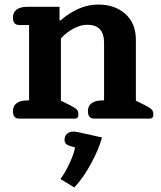

<svg xmlns="http://www.w3.org/2000/svg" viewBox="-20 -522 707 845"><path d="M37 -33Q37 -56 53.5 -68Q70 -80 99 -80H108V-412H64Q37 -412 37 -445Q37 -468 53.5 -480Q70 -492 99 -492H242V-432H246Q283 -464 325 -483Q367 -502 412 -502Q486 -502 532 -460.5Q578 -419 578 -347V-79L614 -61Q637 -50 646 -41.5Q655 -33 655 -19Q655 -9 651 -4.5Q647 0 637 0H394Q367 0 367 -33Q367 -56 383.5 -68Q400 -80 429 -80H438V-334Q438 -413 364 -413Q335 -413 304 -396.5Q273 -380 248 -353V-79L284 -61Q307 -50 316 -41.5Q325 -33 325 -19Q325 -9 321 -4.5Q317 0 307 0H64Q37 0 37 -33ZM246 266Q267 238 287 194.5Q307 151 310 127L284 119Q264 112 264 94Q264 77 274.5 67Q285 57 304 57Q309 57 321 59L429 83Q416 132 381.5 196.5Q347 261 307 303Z"/></svg>

Font: Maitree
Style: Bold
Weight: 700
Designer: CadsonDemak Team
Foundry: CadsonDemak
Version: Version 1.002